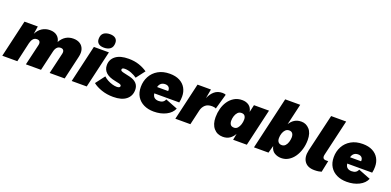

<svg xmlns="http://www.w3.org/2000/svg" viewBox="-12 -1567 4929 2423"><g transform="rotate(20 2452.5 -355.5)"><path d="M-10 0 106 -500H285L269 -396Q296 -451 342 -480.5Q388 -510 447 -510Q507 -510 543 -480.5Q579 -451 587 -402Q647 -510 762 -510Q814 -510 850.5 -487Q887 -464 901.5 -420.5Q916 -377 901 -315L828 0H626L692 -281Q699 -311 688 -328.5Q677 -346 649 -346Q618 -346 599 -324.5Q580 -303 572 -266L510 0H307L373 -281Q380 -311 369.5 -328.5Q359 -346 331 -346Q299 -346 280 -323.5Q261 -301 252 -264L192 0Z M1240 -500 1124 0H922L1038 -500ZM1159 -534Q1111 -534 1085.5 -555.5Q1060 -577 1060 -616Q1060 -672 1092 -696.5Q1124 -721 1177 -721Q1224 -721 1250 -700Q1276 -679 1276 -639Q1276 -584 1244 -559Q1212 -534 1159 -534Z M1480 10Q1395 10 1323 -15Q1251 -40 1207 -76L1301 -200Q1324 -178 1355.5 -161Q1387 -144 1420 -134.5Q1453 -125 1480 -125Q1524 -125 1524 -150Q1524 -169 1492 -176L1436 -188Q1270 -220 1270 -341Q1270 -417 1330 -463.5Q1390 -510 1504 -510Q1582 -510 1645 -488.5Q1708 -467 1756 -433L1666 -315Q1635 -338 1589.5 -356Q1544 -374 1501 -374Q1462 -374 1462 -350Q1462 -339 1472.5 -333Q1483 -327 1503 -322L1591 -302Q1650 -288 1682 -254.5Q1714 -221 1714 -168Q1714 -86 1654 -38Q1594 10 1480 10Z M2025 9Q1949 9 1891 -19Q1833 -47 1800 -100Q1767 -153 1767 -229Q1767 -307 1801.5 -371Q1836 -435 1901 -472.5Q1966 -510 2057 -510Q2135 -510 2189 -482Q2243 -454 2271 -404.5Q2299 -355 2299 -292Q2299 -273 2297 -251Q2295 -229 2290 -210H1955Q1960 -171 1982 -154.5Q2004 -138 2038 -138Q2104 -138 2123 -190L2287 -126Q2261 -63 2189.5 -27Q2118 9 2025 9ZM2047 -366Q1979 -366 1961 -297H2109Q2110 -301 2110 -306Q2110 -334 2093 -350Q2076 -366 2047 -366Z M2314 0 2430 -500H2610L2588 -376Q2613 -437 2656 -473.5Q2699 -510 2764 -510Q2780 -510 2790.5 -507.5Q2801 -505 2808 -501L2750 -296Q2741 -301 2728.5 -304Q2716 -307 2697 -307Q2638 -307 2606 -277.5Q2574 -248 2563 -203L2516 0Z M2953 10Q2877 10 2830.5 -44Q2784 -98 2784 -193Q2784 -251 2799 -307.5Q2814 -364 2845 -409.5Q2876 -455 2922 -482.5Q2968 -510 3029 -510Q3081 -510 3118 -484Q3155 -458 3166 -402L3188 -500H3390L3274 0H3090L3106 -85Q3082 -41 3044.5 -15.5Q3007 10 2953 10ZM3048 -147Q3076 -147 3095 -168.5Q3114 -190 3124 -222Q3134 -254 3134 -287Q3134 -317 3120 -335.5Q3106 -354 3075 -354Q3044 -354 3024.5 -333Q3005 -312 2995 -281Q2985 -250 2985 -218Q2985 -187 2999 -167Q3013 -147 3048 -147Z M3824 -510Q3887 -510 3931.5 -461Q3976 -412 3976 -318Q3976 -252 3958.5 -193Q3941 -134 3909.5 -88.5Q3878 -43 3834 -16.5Q3790 10 3737 10Q3688 10 3647 -14Q3606 -38 3592 -98L3565 0H3370L3533 -704H3735L3669 -420Q3694 -462 3732 -486Q3770 -510 3824 -510ZM3688 -146Q3718 -146 3737 -167Q3756 -188 3765 -218.5Q3774 -249 3775 -277Q3776 -313 3761 -333Q3746 -353 3716 -353Q3686 -353 3666 -332.5Q3646 -312 3636 -281Q3626 -250 3626 -218Q3626 -183 3642.5 -164.5Q3659 -146 3688 -146Z M4183 10Q4091 10 4050.5 -47.5Q4010 -105 4032 -201L4150 -704H4352L4239 -218Q4225 -156 4281 -156Q4291 -156 4297.5 -156Q4304 -156 4310 -157L4278 -3Q4263 2 4239.5 6Q4216 10 4183 10Z M4616 9Q4540 9 4482 -19Q4424 -47 4391 -100Q4358 -153 4358 -229Q4358 -307 4392.5 -371Q4427 -435 4492 -472.5Q4557 -510 4648 -510Q4726 -510 4780 -482Q4834 -454 4862 -404.5Q4890 -355 4890 -292Q4890 -273 4888 -251Q4886 -229 4881 -210H4546Q4551 -171 4573 -154.5Q4595 -138 4629 -138Q4695 -138 4714 -190L4878 -126Q4852 -63 4780.5 -27Q4709 9 4616 9ZM4638 -366Q4570 -366 4552 -297H4700Q4701 -301 4701 -306Q4701 -334 4684 -350Q4667 -366 4638 -366Z"/></g></svg>

Font: Prodigy Sans ExtraBold
Style: Italic
Weight: 800
Italic angle: -13°
Designer: Wei Huang
Foundry: Wei Huang
Version: Version 1.003; ttfautohint (v1.8.3)